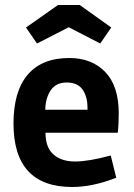

<svg xmlns="http://www.w3.org/2000/svg" viewBox="-20 -742 535 768"><path d="M445 -31Q350 6 269 6Q34 6 34 -248Q34 -377 91 -443.5Q148 -510 257 -510Q347 -510 401 -454Q455 -398 455 -288Q455 -244 451 -211H162Q162 -152 194 -124Q226 -96 280 -96Q334 -96 423 -120ZM330 -303V-310Q330 -356 310 -384Q290 -412 247 -412Q204 -412 183 -381Q162 -350 161 -303ZM212 -722H299L425 -632L381 -568L255 -633L128 -568L84 -632Z"/></svg>

Font: Gudea
Style: Bold
Weight: 700
Designer: Agustina Mingote
Foundry: Agustina Mingote
Version: Version 1.002